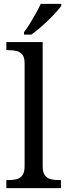

<svg xmlns="http://www.w3.org/2000/svg" viewBox="-20 -979 350 999"><path d="M13 0V-42H26Q49 -42 67.5 -47Q86 -52 97 -67.5Q108 -83 108 -114V-650Q108 -680 96.5 -694.5Q85 -709 66.5 -713.5Q48 -718 26 -718H13V-760H202V-114Q202 -83 213 -67.5Q224 -52 243 -47Q262 -42 284 -42H297V0ZM105 -812Q120 -831 136 -857Q152 -883 167 -910Q182 -937 192 -959H299V-949Q290 -936 272 -916Q254 -896 231.5 -874Q209 -852 186 -832.5Q163 -813 143 -799H105Z"/></svg>

Font: Noto Serif Gujarati
Style: Regular
Weight: 400
Designer: Universal Thirst, Indian Type Foundry and the Monotype Design Team
Foundry: Monotype Imaging Inc.
Version: Version 2.102